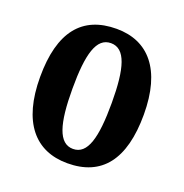

<svg xmlns="http://www.w3.org/2000/svg" viewBox="-106 -643 716 748"><g transform="rotate(20 252.0 -269.0)"><path d="M251 10C393 10 467 -82 467 -270C467 -457 385 -548 254 -548C111 -548 37 -457 37 -270C37 -82 118 10 251 10ZM253 -50C193 -50 171 -125 171 -270C171 -414 192 -488 252 -488C312 -488 334 -414 334 -270C334 -125 313 -50 253 -50Z"/></g></svg>

Font: Noto Serif Lao ExtraCondensed
Style: Bold
Weight: 700
Width: 2
Designer: Monotype Design Team
Foundry: Monotype Imaging Inc.
Version: Version 2.003